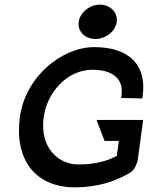

<svg xmlns="http://www.w3.org/2000/svg" viewBox="-20 -792 634 823"><path d="M388.5 -625C432.5 -625 474.8 -657 480.4 -698C485.9 -739 452.4 -772 408.4 -772C364.4 -772 322.9 -739 317.4 -698C311.8 -657 344.5 -625 388.5 -625ZM393.6 -278 428.4 -188H489.4L480.8 -124C439.7 -101 383.8 -87 315.8 -87C230.8 -87 149.4 -158 167.2 -290C181.4 -395 267.7 -493 375.7 -493C460.7 -493 510.7 -456 500.9 -384L499.3 -372L590 -370L591.7 -382C608.6 -507 540.8 -590 383.8 -590C245.8 -590 88.7 -464 65.2 -290C41.6 -115 124.5 11 302.5 11C398.5 11 476 -15 538 -52C564.1 -67 570.9 -110 570.9 -110L571 -111L593.6 -278Z"/></svg>

Font: Charger
Style: ExBdIt
Weight: 400
Designer: Jasper
Foundry: Cannot Into Space Fonts
Version: Version 0.99